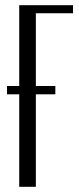

<svg xmlns="http://www.w3.org/2000/svg" viewBox="-20 -719 304 739"><path d="M54 -699H261V-668H118V0H54ZM7 -388H193V-356H7Z"/></svg>

Font: Moniqa Paragraph
Style: Regular
Weight: 400
Designer: Rajesh Rajput
Foundry: Rajesh Rajput
Version: Version 1.000